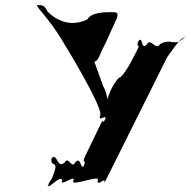

<svg xmlns="http://www.w3.org/2000/svg" viewBox="-20 -749 750 741"><path d="M217 -598C246 -551 378 -332 367 -304C356 -273 395 -314 386 -288C373 -261 402 -316 387 -290C371 -261 384 -302 368 -269C355 -242 322 -174 309 -147C292 -111 316 -141 303 -108C293 -80 319 -137 306 -110C289 -89 294 -149 270 -122C257 -95 243 -149 230 -122C200 -95 202 -158 181 -140C168 -113 192 -165 179 -138C173 -103 205 -130 190 -87C175 -44 186 -73 165 -36C150 -10 179 -60 166 -33C163 -15 217 -79 220 -52C207 -25 276 -79 263 -52C250 -25 370 -79 357 -52C354 -25 393 -74 382 -41L625 -528C626 -529 684 -616 691 -602C678 -575 702 -631 689 -604C657 -565 639 -605 597 -578C584 -551 560 -605 547 -578C524 -551 532 -612 515 -591C502 -564 526 -616 513 -589C504 -556 526 -589 508 -553C495 -526 455 -449 439 -449C402 -409 387 -351 385 -308C383 -296 387 -296 400 -296C400 -328 398 -383 378 -417L344 -511C361 -515 360 -530 383 -574C402 -613 402 -617 424 -663C444 -705 430 -702 404 -702C383 -702 331 -701 317 -674C261 -647 206 -662 164 -704C149 -731 145 -729 122 -729C126 -715 167 -679 217 -598Z"/></svg>

Font: Hussar Przerywany
Style: Obl
Weight: 400
Foundry: Cannot Into Space Fonts
Version: Version 0.982